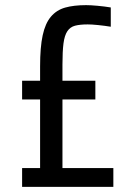

<svg xmlns="http://www.w3.org/2000/svg" viewBox="-20 -727 510 747"><path d="M223 -413H351V-340H223V-73H421V0H66V-73H136V-340H66V-413H136V-469Q136 -543 146 -589.5Q156 -636 178 -662Q200 -688 233.5 -697.5Q267 -707 315 -707Q332 -707 359.5 -704.5Q387 -702 411 -698V-623Q401 -625 387.5 -626.5Q374 -628 361.5 -629.5Q349 -631 338 -631.5Q327 -632 321 -632Q291 -632 272 -627Q253 -622 242 -605.5Q231 -589 227 -558Q223 -527 223 -476Z"/></svg>

Font: Share
Style: Regular
Weight: 400
Designer: Ralph du Carrois
Version: Version 1.001